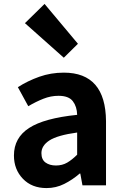

<svg xmlns="http://www.w3.org/2000/svg" viewBox="-20 -944 631 978"><path d="M217 14Q142 14 96.5 -33.5Q51 -81 51 -152Q51 -242 128 -292Q205 -342 373 -359Q372 -401 351 -428.5Q330 -456 278 -456Q239 -456 201 -441Q163 -426 124 -403L71 -500Q121 -532 180 -553Q239 -574 305 -574Q518 -574 520 -327V0H400L389 -60H386Q349 -28 307 -7Q265 14 217 14ZM265 -101Q297 -101 322 -115.5Q347 -130 373 -156V-269Q272 -255 231.5 -228.5Q191 -202 191 -164Q191 -131 212 -116Q233 -101 265 -101ZM305 -650 107 -826 207 -924 377 -721Z"/></svg>

Font: Source Han Sans CN Bold
Style: Bold
Weight: 700
Designer: Ryoko NISHIZUKA 西塚涼子 (kana & ideographs); Paul D. Hunt (Latin, Greek & Cyrillic); Wenlong ZHANG 张文龙 (bopomofo); Sandoll 
Foundry: Adobe Systems Incorporated
Version: Version 1.00;May 30, 2023;FontCreator 11.5.0.2422 32-bit